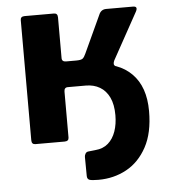

<svg xmlns="http://www.w3.org/2000/svg" viewBox="-51 -576 699 792"><g transform="rotate(-5 298.5 -180.5)"><path d="M78.2 0Q62.9 0 62.9 -17.4V-514.7Q62.9 -530 80.3 -530H201.7Q216.9 -530 216.9 -512.6V-344Q216.9 -328.8 234.3 -328.8H276Q296.7 -328.8 303.3 -334.3Q310 -339.9 316.2 -354.1L387.4 -508.2Q396.1 -530 418 -530H528.8Q550.2 -530 539.4 -509L432.6 -315.4Q428.9 -307.8 429.2 -301.1Q429.5 -294.4 438.3 -290.3L289.5 -222.5H232.2Q216.9 -222.5 216.9 -205.1V-15.3Q216.9 0 199.5 0ZM325.1 169.4Q297 169.4 287.5 165.8Q278 162.1 278 149L277.3 70.3Q277.3 63.7 281.3 56.9Q285.3 50.1 293.3 49.3L322 46.2Q355.1 43.5 375.9 25.1Q396.7 6.8 407.2 -23.3Q417.6 -53.5 417.6 -90.4Q417.6 -134.7 403.6 -163.9Q389.6 -193.1 364.6 -207.8Q339.6 -222.5 306.6 -222.5H247.4L248.9 -304.5H353.7Q449.3 -304.5 503.3 -250.1Q557.4 -195.7 557.4 -95Q557.4 -5.1 525.6 53.5Q493.8 112.1 441.2 140.8Q388.6 169.4 325.1 169.4Z"/></g></svg>

Font: Libre Franklin Thin
Style: Regular
Weight: 100
Designer: Pablo Impallari, Rodrigo Fuenzalida, Nhung Nguyen
Foundry: Impallari Type
Version: Version 3.000